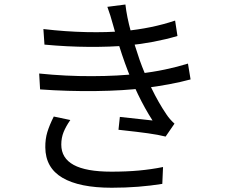

<svg xmlns="http://www.w3.org/2000/svg" viewBox="-20 -799 1017 865"><path d="M539.3 -659.1Q664.4 -671.1 768.9 -706.3L779.5 -636.8Q674.9 -606.1 555.5 -594.2Q478.3 -587.2 380.2 -587.8Q282.2 -588.5 180.3 -598L175.5 -668.1Q275.6 -656.4 369.4 -654.4Q463.1 -652.3 539.3 -659.1ZM603.3 -466.9Q667.7 -474 723.9 -486Q780.2 -497.9 826.8 -512.5L838.6 -441.2Q749.4 -417.1 629.3 -402Q538.2 -390.4 411.9 -388.8Q285.6 -387.2 160.6 -396.2L156.5 -467.8Q276.2 -455.4 395 -455.9Q513.7 -456.3 603.3 -466.9ZM463.7 -768.2 545 -778.7Q551.4 -722.7 569.4 -657.2Q587.4 -591.7 608.9 -529.4Q631 -466.9 662.4 -401.9Q693.7 -336.9 729.9 -283.6Q743.9 -262.2 766.1 -241.9L726.1 -183.7Q693.5 -192 646.6 -198.5Q599.7 -205 534.8 -212L513.8 -214.4L520 -272.3Q611.9 -262.9 667.2 -256.2Q597.5 -364.1 543.1 -514.2Q516 -589.4 490.6 -682.4Q477.8 -730 463.7 -768.2ZM256.1 -147.6Q256.1 -86.5 311.8 -56.1Q367.4 -25.6 482.1 -25.6Q549.6 -25.6 605.3 -30.7Q661.1 -35.8 714.5 -46.5L711.2 29.4Q659.1 37.8 602.4 42.3Q545.8 46.8 483.3 46.8Q337.5 46.8 261.2 1.8Q184.8 -43.1 184.1 -135.1Q183.7 -172.7 193.3 -204.1Q202.9 -235.5 222.3 -274L296.8 -258.3Q277.1 -230 266.6 -204.2Q256.1 -178.3 256.1 -147.6Z"/></svg>

Font: Min Sans VF VF
Style: Regular
Weight: 400
Designer: Jinseong-Kim, NotoSansCJK, Nunito
Foundry: Jinseong-Kim
Version: Version 1.420;Glyphs 3.1.2 (3151)